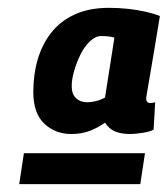

<svg xmlns="http://www.w3.org/2000/svg" viewBox="-20 -706 428 490"><path d="M29 -236 41 -315H350L338 -236ZM388 -665Q380 -615 374 -580Q368 -545 364 -521Q360 -497 357.5 -483Q355 -469 354 -462.5Q353 -456 353 -455Q353 -443 364 -443Q366 -443 369 -443.5Q372 -444 376 -445L372 -375Q363 -370 344 -367Q325 -364 312 -364Q291 -364 275 -370Q259 -376 248 -393Q230 -380 209 -372Q188 -364 162 -364Q121 -364 93 -390.5Q65 -417 65 -471Q65 -516 76.5 -555Q88 -594 111.5 -623.5Q135 -653 171.5 -669.5Q208 -686 258 -686Q282 -686 306 -683.5Q330 -681 352 -676Q374 -671 388 -665ZM163 -486Q163 -466 174 -455.5Q185 -445 203 -445Q213 -445 225 -448Q237 -451 248 -457L272 -610Q265 -612 257 -613Q249 -614 238 -614Q224 -614 210 -601Q196 -588 186 -568Q176 -548 169.5 -526Q163 -504 163 -486Z"/></svg>

Font: Georama ExtraCondensed Thin
Style: Bold Italic
Weight: 700
Italic angle: -9°
Version: Version 1.001